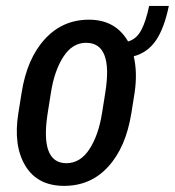

<svg xmlns="http://www.w3.org/2000/svg" viewBox="-20 -603 577 633"><path d="M137.2 -230Q111.3 -64.9 199.2 -64.9Q245.1 -65.4 274.9 -111.3Q304.7 -157.2 316.4 -230L327.1 -297.4Q353.5 -461.9 263.7 -461.9Q218.8 -461.9 189 -416Q159.2 -370.1 147.9 -297.4ZM402.3 -466.3Q429.7 -474.1 445.3 -502.9Q460.9 -531.7 471.7 -583.5H536.6Q521.5 -509.8 494.1 -469.7Q466.8 -429.7 420.9 -417.5Q433.6 -363.3 423.8 -297.4L413.1 -230Q395 -117.2 336.9 -53.7Q279.3 9.8 191.4 9.8Q103.5 9.8 63.5 -56.6Q23.4 -123 40.5 -230L51.3 -297.4Q68.8 -409.2 127.4 -473.6Q186 -538.1 273.4 -538.1Q360.8 -538.1 402.3 -466.3Z"/></svg>

Font: RobotoCondensed-Italic
Style: Italic
Weight: 400
Designer: Google
Version: Version 1.200311; 2013